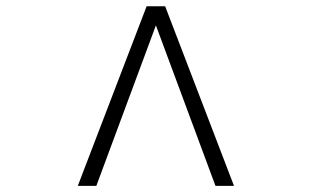

<svg xmlns="http://www.w3.org/2000/svg" viewBox="-20 -607 1002 617"><path d="M731.9 -9.8H672.4L481 -525.4L289.6 -9.8H230L451.2 -586.9H510.7Z"/></svg>

Font: Dai Banna SIL Book
Style: Regular
Weight: 400
Designer: Victor Gaultney
Foundry: SIL International
Version: Version 2.000